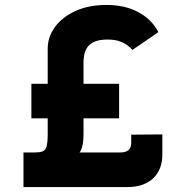

<svg xmlns="http://www.w3.org/2000/svg" viewBox="-20 -757 712 777"><path d="M462 -418V-278H107V-418ZM173 -560Q173 -608 203 -648.5Q233 -689 286.5 -713Q340 -737 411 -737Q485 -737 539.5 -708Q594 -679 621 -627L516 -555Q509 -563 497 -572.5Q485 -582 465 -589.5Q445 -597 414 -597Q382 -597 360.5 -587.5Q339 -578 328.5 -557.5Q318 -537 318 -504V-237V-217Q318 -198 316 -181Q314 -164 308 -150.5Q302 -137 290 -127L270 -140H467Q489 -140 500 -149.5Q511 -159 511 -179V-212L637 -213V-132Q637 -102 628 -78Q619 -54 601 -36.5Q583 -19 556.5 -9.5Q530 0 495 0H75V-140H120Q140 -140 151.5 -144Q163 -148 168 -163.5Q173 -179 173 -213Z"/></svg>

Font: Josefin Sans Thin
Style: Bold
Weight: 700
Version: Version 2.000